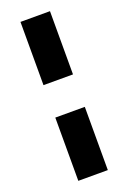

<svg xmlns="http://www.w3.org/2000/svg" viewBox="-146 -634 572 856"><g transform="rotate(-20 140.0 -206.0)"><path d="M70 -283V-583H210V-283ZM70 171V-129H210V171Z"/></g></svg>

Font: Rokkitt Black
Style: Regular
Weight: 900
Designer: Vernon Adams
Foundry: Vernon Adams
Version: Version 3.103